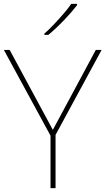

<svg xmlns="http://www.w3.org/2000/svg" viewBox="-20 -972 545 992"><path d="M253 -301 475 -714H505L267 -275V0H241V-271L0 -714H30ZM378 -945Q352 -911 311 -868Q270 -825 230 -792H209V-798Q232 -818 258.5 -846Q285 -874 309.5 -902.5Q334 -931 348 -952H378Z"/></svg>

Font: Noto Sans Thaana Thin
Style: Regular
Weight: 100
Designer: David Williams
Foundry: Google Inc.
Version: Version 3.001; ttfautohint (v1.8.4.7-5d5b)